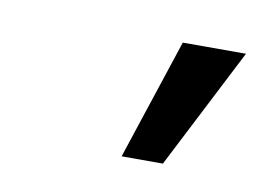

<svg xmlns="http://www.w3.org/2000/svg" viewBox="-35 -827 353 257"><g transform="rotate(10 141.0 -699.0)"><path d="M142.1 -616.7 196.3 -780.8H282.2L198.2 -616.7Z"/></g></svg>

Font: Roboto Condensed
Style: Italic
Weight: 400
Italic angle: -12°
Designer: Christian Robertson
Foundry: Google
Version: Version 3.0